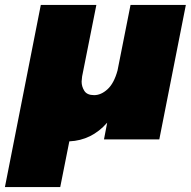

<svg xmlns="http://www.w3.org/2000/svg" viewBox="-72 -567 778 781"><path d="M173 194H-52L94 -547H320L262 -256L260 -235Q260 -215 271 -197.5Q282 -180 311 -180Q339 -180 365.2 -203.8Q391.5 -227.5 406 -280L459 -547H684L576 0H351L364 -68Q301 4 210 8Z"/></svg>

Font: Argentum Sans Black
Style: Italic
Weight: 900
Italic angle: -11°
Designer: Julieta Ulanovsky (font), Cristiano Sobral (main changes and remaster)
Foundry: Julieta Ulanovsky (font), Cristiano Sobral (main changes and remaster)
Version: Version 2.007;June 15, 2022;FontCreator 14.0.0.2814 64-bit; 